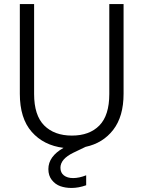

<svg xmlns="http://www.w3.org/2000/svg" viewBox="-20 -719 701 940"><path d="M77.1 -259.8V-699.2H147V-258.8Q147 -154.3 196.5 -104.7Q246.1 -55.2 332 -55.2Q418 -55.2 466.6 -104.7Q515.1 -154.3 515.1 -258.8V-699.2H585V-259.8Q585 -148.9 534.4 -83.5Q483.9 -18.1 398.9 0L338.9 28.8Q275.9 59.6 275.9 102.1Q275.9 126.5 292.7 139.6Q309.6 152.8 337.9 152.8Q367.7 152.8 401.9 139.2V188Q364.7 201.2 330.1 201.2Q299.8 201.2 275.1 192.4Q250.5 183.6 233.6 162.1Q216.8 140.6 216.8 108.9Q216.8 46.9 291 4.9Q193.4 -7.3 135.3 -73.5Q77.1 -139.6 77.1 -259.8Z"/></svg>

Font: SVN-Poppins Light
Style: Regular
Weight: 300
Designer: Ninad Kale (Devanagari), Jonny Pinhorn (Latin)
Foundry: Indian Type Foundry
Version: Version 3.002 2017